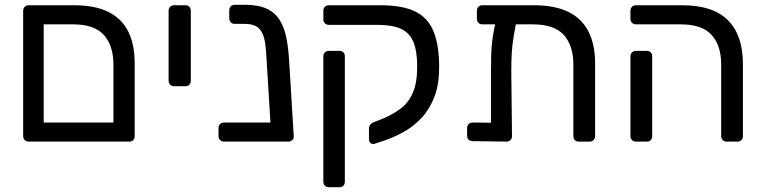

<svg xmlns="http://www.w3.org/2000/svg" viewBox="-20 -593 3202 804"><path d="M100 0Q90 0 83.5 -6.5Q77 -13 77 -23V-548Q77 -558 83.5 -564.5Q90 -571 100 -571H291Q377 -571 433 -543.5Q489 -516 516.5 -462Q544 -408 544 -327V-23Q544 -13 538 -6.5Q532 0 521 0ZM163 -80H455V-322Q455 -402 415 -446.5Q375 -491 286 -491H163Z M709 -232Q699 -232 692.5 -238.5Q686 -245 686 -255V-548Q686 -558 692.5 -564.5Q699 -571 709 -571H757Q767 -571 773 -564.5Q779 -558 779 -548V-255Q779 -245 773 -238.5Q767 -232 757 -232Z M918 0Q908 0 901.5 -6.5Q895 -13 895 -23V-57Q895 -67 901.5 -73.5Q908 -80 918 -80H1200V-19Q1200 -9 1193.5 -4.5Q1187 0 1177 0ZM1139 0Q1129 0 1123.5 -6.5Q1118 -13 1116 -23L1097 -332Q1095 -381 1089.5 -417Q1084 -453 1065.5 -473Q1047 -493 1004 -493H963Q953 -493 946.5 -499.5Q940 -506 940 -516V-550Q940 -560 946.5 -566.5Q953 -573 963 -573H1005Q1062 -573 1097 -556.5Q1132 -540 1151.5 -508.5Q1171 -477 1179.5 -433Q1188 -389 1191 -335L1210 -23Q1211 -13 1204 -6.5Q1197 0 1187 0Z M1357 191Q1347 191 1340.5 184.5Q1334 178 1334 168V-357Q1334 -367 1340.5 -373.5Q1347 -380 1357 -380H1401Q1412 -380 1418 -373.5Q1424 -367 1424 -357V168Q1424 178 1418 184.5Q1412 191 1401 191ZM1549 9Q1540 12 1532.5 6.5Q1525 1 1525 -9V-55Q1525 -64 1530.5 -71Q1536 -78 1547 -82L1585 -97Q1625 -114 1657.5 -138Q1690 -162 1708.5 -204Q1727 -246 1727 -314Q1727 -379 1711 -417.5Q1695 -456 1658.5 -472.5Q1622 -489 1560 -489H1357Q1347 -489 1340.5 -495.5Q1334 -502 1334 -512V-548Q1334 -558 1340.5 -564.5Q1347 -571 1357 -571H1573Q1665 -571 1718.5 -545Q1772 -519 1795.5 -461.5Q1819 -404 1819 -311Q1819 -241 1800 -190Q1781 -139 1748.5 -103Q1716 -67 1675.5 -43.5Q1635 -20 1591 -5Z M2000 -491Q1990 -491 1983.5 -497.5Q1977 -504 1977 -514V-548Q1977 -558 1983.5 -564.5Q1990 -571 2000 -571H2217Q2303 -571 2359.5 -543.5Q2416 -516 2444 -461.5Q2472 -407 2472 -327V-23Q2472 -13 2465.5 -6.5Q2459 0 2449 0H2404Q2393 0 2387 -6.5Q2381 -13 2381 -23V-322Q2381 -402 2341 -446.5Q2301 -491 2212 -491ZM2090 -540H2115Q2130 -540 2137.5 -532.5Q2145 -525 2144 -514Q2136 -472 2130.5 -438Q2125 -404 2123 -370.5Q2121 -337 2121 -295L2124 -23Q2124 -13 2117.5 -6.5Q2111 0 2101 0L1959 -2Q1949 -2 1942.5 -8Q1936 -14 1936 -25V-57Q1936 -67 1942.5 -73.5Q1949 -80 1959 -80L2036 -79V-291Q2036 -332 2037 -366.5Q2038 -401 2043 -436Q2048 -471 2059 -515Q2062 -526 2068.5 -533Q2075 -540 2090 -540Z M3023 0Q3013 0 3006.5 -6.5Q3000 -13 3000 -23V-322Q3000 -402 2960 -446.5Q2920 -491 2831 -491H2643Q2633 -491 2626.5 -497.5Q2620 -504 2620 -514V-548Q2620 -558 2626.5 -564.5Q2633 -571 2643 -571H2836Q2966 -571 3028.5 -508Q3091 -445 3091 -325V-23Q3091 -13 3084.5 -6.5Q3078 0 3068 0ZM2643 0Q2633 0 2626.5 -6.5Q2620 -13 2620 -23V-357Q2620 -367 2626.5 -373.5Q2633 -380 2643 -380H2689Q2699 -380 2705 -373.5Q2711 -367 2711 -357V-23Q2711 -13 2705 -6.5Q2699 0 2689 0Z"/></svg>

Font: Rubik Light
Style: Regular
Weight: 400
Version: Version 2.101